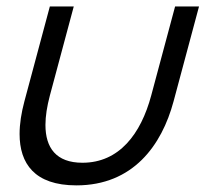

<svg xmlns="http://www.w3.org/2000/svg" viewBox="-20 -560 636 594"><path d="M55.5 -246.5C46.1 -211.4 40.6 -177.1 40.6 -145.5C40.6 -54.6 86.4 13.5 216.3 13.5C391.3 13.5 480.4 -110 517 -246.5L595.7 -540H521.7L447.8 -264.5C415.9 -145.5 348.6 -56.5 235.1 -56.5C153.5 -56.5 120.6 -102.9 120.6 -173.5C120.6 -200.7 125.5 -231.4 134.3 -264.5L208.2 -540H134.2Z"/></svg>

Font: Manrope
Style: RegularItalic
Weight: 400
Italic angle: -15°
Designer: Mikhail Sharanda
Foundry: Mikhail Sharanda
Version: Version 4.502;hotconv 1.0.109;makeotfexe 2.5.65596